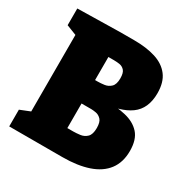

<svg xmlns="http://www.w3.org/2000/svg" viewBox="-161 -852 971 994"><g transform="rotate(30 324.0 -355.0)"><path d="M369 -348 381 -367Q453 -367 509 -354Q565 -341 597 -305.5Q629 -270 629 -202Q629 -134 595 -89Q561 -44 496.5 -22Q432 0 342 0H24V-100L109 -134L84 -95V-610L116 -569L24 -605V-705L279 -710H362Q435 -710 489 -693Q543 -676 573 -637Q603 -598 603 -532Q603 -440 543 -396.5Q483 -353 369 -348ZM322 -568H259L289 -598V-403L259 -430H303Q322 -430 344 -433Q366 -436 382 -451.5Q398 -467 398 -503Q398 -536 385.5 -549.5Q373 -563 355.5 -565.5Q338 -568 322 -568ZM323 -143Q342 -143 365 -146Q388 -149 404.5 -165Q421 -181 421 -219Q421 -255 407 -269.5Q393 -284 375.5 -287Q358 -290 347 -290H259L289 -324V-113L259 -143Z"/></g></svg>

Font: Bitter Thin Black
Style: Regular
Weight: 900
Version: Version 3.020